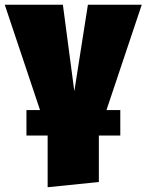

<svg xmlns="http://www.w3.org/2000/svg" viewBox="-41 -556 615 806"><path d="M554 -536H328L271 -173L223 -536H-21L127 -94H70V13H159V230L374 208V13H464V-94H406Z"/></svg>

Font: Fira Sans Ultra
Style: Regular
Weight: 950
Designer: Carrois Corporate & Edenspiekermann AG
Foundry: Carrois Corporate GbR & Edenspiekermann AG
Version: Version 4.203;PS 004.203;hotconv 1.0.88;makeotf.lib2.5.64775